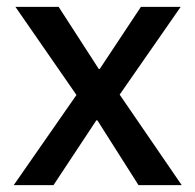

<svg xmlns="http://www.w3.org/2000/svg" viewBox="-20 -540 570 560"><path d="M20 0H136L261 -189H264L384 0H510L329 -264L507 -520H391L271 -339H268L151 -520H25L203 -263Z"/></svg>

Font: IBM Plex Thai Looped Medium
Style: Regular
Weight: 500
Designer: Mike Abbink, Paul van der Laan, Pieter van Rosmalen, Ben Mitchell, Mark Frömberg
Foundry: Bold Monday
Version: Version 1.0